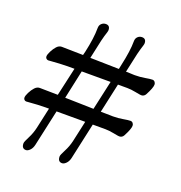

<svg xmlns="http://www.w3.org/2000/svg" viewBox="-121 -705 824 873"><g transform="rotate(20 290.5 -268.5)"><path d="M10.7 -159.2Q10.7 -168.5 19 -184.8Q27.3 -201.2 37.6 -212.4Q48.3 -224.1 61.5 -224.1Q83.5 -224.1 148.9 -222.7L179.7 -359.9H145.5Q127.9 -359.9 106.9 -358.6Q85.9 -357.4 71.3 -356.2Q56.6 -355 54.7 -355Q49.3 -355 44.9 -358.9Q40.5 -362.8 40.5 -369.1Q40.5 -378.4 48.8 -394.8Q57.1 -411.1 67.4 -422.4Q78.1 -434.1 91.3 -434.1Q93.3 -434.1 194.8 -432.1L199.2 -449.2Q215.3 -521 215.3 -569.8Q215.3 -584 224.1 -592Q232.9 -600.1 244.6 -600.1Q265.1 -600.1 265.1 -577.6Q265.1 -573.7 262.7 -565.7Q260.3 -557.6 256.3 -545.2Q252.4 -532.7 250 -521L230.5 -431.2Q359.4 -428.7 369.6 -428.2L374 -449.2Q390.6 -523.4 390.6 -569.8Q390.6 -584 399.2 -592Q407.7 -600.1 419.4 -600.1Q439.9 -600.1 439.9 -577.6Q439.9 -573.7 437.5 -565.7Q435.1 -557.6 431.2 -545.2Q427.2 -532.7 424.8 -521L404.3 -427.7Q413.6 -427.7 423.6 -427.2Q433.6 -426.8 439.5 -426.5Q445.3 -426.3 447.3 -426.3Q472.7 -426.3 495.8 -430.4Q519 -434.6 530.3 -434.6Q537.1 -434.6 541.7 -429.2Q546.4 -423.8 546.4 -416.5Q546.4 -400.9 526.4 -363.3Q519.5 -350.6 505.4 -350.6Q500.5 -350.6 477.1 -355.2Q453.6 -359.9 435.5 -359.9H390.1L358.9 -217.3Q370.1 -217.3 384.8 -217Q399.4 -216.8 407 -216.6Q414.6 -216.3 417.5 -216.3Q442.9 -216.3 466.1 -220.5Q489.3 -224.6 500.5 -224.6Q507.3 -224.6 512 -219.2Q516.6 -213.9 516.6 -206.5Q516.6 -190.9 496.6 -153.3Q489.7 -140.6 475.6 -140.6Q470.7 -140.6 447 -145.3Q423.3 -149.9 405.3 -149.9H344.7L306.2 25.9Q302.2 43 292.2 53Q282.2 63 272.9 63Q252.4 63 252.4 37.6Q252.4 30.3 266.1 4.4Q279.8 -21.5 286.1 -49.8L308.1 -149.9H169.4L130.9 25.9Q127 43 117.2 53Q107.4 63 98.1 63Q77.6 63 77.6 37.6Q77.6 30.3 91.1 4.4Q104.5 -21.5 110.8 -49.8L132.8 -149.9H115.7Q98.1 -149.9 77.1 -148.7Q56.2 -147.5 41.3 -146.2Q26.4 -145 24.4 -145Q19 -145 14.9 -148.9Q10.7 -152.8 10.7 -159.2ZM185.1 -221.7Q209.5 -221.2 257.1 -220Q304.7 -218.8 323.2 -218.3L354.5 -359.9H214.8Z"/></g></svg>

Font: Cooper*
Style: Regular
Weight: 400
Designer: Owen Earl
Foundry: indestructible type*
Version: Version 0.001